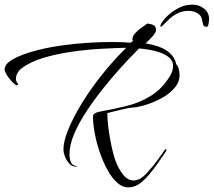

<svg xmlns="http://www.w3.org/2000/svg" viewBox="-34 -767 926 832"><path d="M800 -747Q829 -747 850.5 -729.5Q872 -712 872 -685Q872 -673 869 -661Q869 -659 867.5 -655Q866 -651 862 -651Q849 -651 846.5 -659.5Q844 -668 842 -678Q841 -697 823.5 -708.5Q806 -720 783 -720Q757 -720 736 -709.5Q715 -699 700 -685Q685 -671 675.5 -661Q666 -651 664 -651Q661 -651 661 -654Q661 -660 668 -670Q678 -686 697.5 -703.5Q717 -721 743.5 -734Q770 -747 800 -747ZM521 45Q496 45 473 24Q450 3 431 -32Q412 -67 398 -108Q384 -149 376.5 -190Q369 -231 369 -263V-264Q369 -269 372 -271.5Q375 -274 376 -275Q382 -280 402 -284Q459 -294 515.5 -308Q572 -322 621 -352.5Q670 -383 704 -440Q716 -461 716 -481Q716 -506 694.5 -521.5Q673 -537 639.5 -545.5Q606 -554 569 -557Q565 -553 558.5 -547Q552 -541 548 -536Q522 -510 486 -470Q450 -430 412 -382.5Q374 -335 341 -285Q308 -235 287.5 -187Q267 -139 267 -98Q267 -80 273 -64.5Q279 -49 301 -47Q297 -45 293 -45Q279 -45 267 -57.5Q255 -70 248 -87.5Q241 -105 241 -119Q241 -152 258 -196Q275 -240 303 -289.5Q331 -339 366.5 -388.5Q402 -438 440 -482Q478 -526 513 -560Q466 -559 403.5 -555.5Q341 -552 275 -542.5Q209 -533 151.5 -515.5Q94 -498 57 -469Q48 -462 41.5 -450Q35 -438 35 -426Q35 -414 42 -406Q44 -404 44 -402Q44 -399 40.5 -398Q37 -397 35 -398Q25 -405 13.5 -418Q2 -431 -6 -444.5Q-14 -458 -14 -466Q-14 -491 25 -512Q64 -533 126 -549Q188 -565 257 -573Q295 -578 346.5 -581.5Q398 -585 452 -585Q494 -585 533 -582L542 -590Q540 -593 540 -600Q540 -613 558 -629Q563 -635 570 -640Q577 -645 583 -650Q590 -654 594 -657.5Q598 -661 605 -665Q619 -664 630.5 -658.5Q642 -653 642 -638Q642 -634 640 -628Q637 -621 627 -609.5Q617 -598 597 -579Q624 -575 652 -565.5Q680 -556 701.5 -537.5Q723 -519 730 -488Q737 -482 740.5 -468.5Q744 -455 744 -441Q744 -411 722.5 -386Q701 -361 668.5 -343Q636 -325 602 -314Q568 -303 542 -301Q526 -300 493.5 -292.5Q461 -285 431 -277Q431 -247 436 -210Q441 -173 448.5 -137Q456 -101 465 -74Q478 -38 498.5 -11.5Q519 15 545 15Q559 15 573.5 7Q588 -1 604 -19Q617 -33 630 -49Q643 -65 653 -79Q663 -93 669.5 -102.5Q676 -112 679 -116Q682 -121 685 -121Q687 -121 687 -118Q687 -115 685 -111Q675 -97 656.5 -69.5Q638 -42 623 -24Q600 6 575.5 25.5Q551 45 521 45Z"/></svg>

Font: The Nautigal
Style: Regular
Weight: 400
Designer: Robert E. Leuschke
Foundry: Robert E. Leuschke
Version: Version 1.100; ttfautohint (v1.8.3)